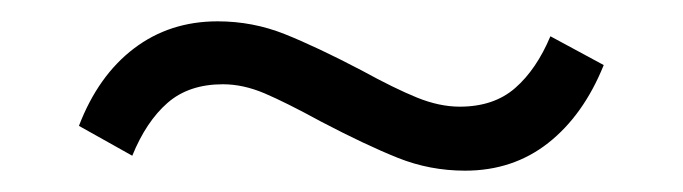

<svg xmlns="http://www.w3.org/2000/svg" viewBox="-20 -377 640 180"><path d="M546 -316Q527 -269 494 -243Q461 -217 416 -217Q383 -217 353 -229Q323 -241 281 -263Q248 -281 228 -289.5Q208 -298 189 -298Q157 -298 137 -280.5Q117 -263 104 -231L54 -259Q72 -306 105.5 -331.5Q139 -357 184 -357Q217 -357 247 -345Q277 -333 319 -311Q350 -294 371 -285.5Q392 -277 411 -277Q443 -277 463 -294.5Q483 -312 496 -343Z"/></svg>

Font: Muli-Regular
Style: Regular
Weight: 400
Version: Version 2.000